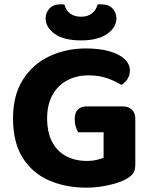

<svg xmlns="http://www.w3.org/2000/svg" viewBox="-20 -847 698 884"><path d="M603 -299V-91Q603 -63 592.5 -48.5Q582 -34 558 -21Q531 -6 480 5.5Q429 17 378 17Q282 17 205.5 -16.5Q129 -50 84.5 -120.5Q40 -191 40 -302Q40 -408 85 -479.5Q130 -551 206.5 -587.5Q283 -624 376 -624Q438 -624 483.5 -611Q529 -598 553.5 -575Q578 -552 578 -522Q578 -500 566.5 -482.5Q555 -465 539 -456Q514 -472 476 -486Q438 -500 387 -500Q332 -500 288.5 -476.5Q245 -453 221 -408.5Q197 -364 197 -303Q197 -237 220.5 -193Q244 -149 285.5 -127.5Q327 -106 380 -106Q405 -106 425.5 -111Q446 -116 457 -121V-238H340Q334 -248 329 -263.5Q324 -279 324 -297Q324 -328 338.5 -342.5Q353 -357 377 -357H545Q572 -357 587.5 -342Q603 -327 603 -299ZM353 -770Q384 -770 403.5 -785.5Q423 -801 429 -826Q433 -827 437.5 -827Q442 -827 446 -827Q481 -827 498.5 -807.5Q516 -788 516 -763Q516 -721 473.5 -691Q431 -661 353 -661Q274 -661 232 -691Q190 -721 190 -763Q190 -788 207.5 -807.5Q225 -827 259 -827Q264 -827 268 -827Q272 -827 277 -826Q282 -801 302 -785.5Q322 -770 353 -770Z"/></svg>

Font: Baloo Bhaijaan 2
Style: Bold
Weight: 700
Designer: Sanskriti Dholi, Noopur Datye and Ek Type
Foundry: Ek Type
Version: Version 1.701